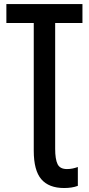

<svg xmlns="http://www.w3.org/2000/svg" viewBox="-20 -734 443 955"><path d="M298.8 201.2Q223.1 201.2 185.5 157.5Q147.9 113.8 147.9 15.6V-619.6H11.7V-713.9H390.1V-619.6H254.4V6.3Q254.4 58.1 266.4 82.5Q278.3 106.9 313 106.9Q328.6 106.9 341.8 104Q355 101.1 367.2 96.7V190.4Q351.6 196.3 334.7 198.7Q317.9 201.2 298.8 201.2Z"/></svg>

Font: Open Sans Condensed SemiBold
Style: Regular
Weight: 600
Width: 3
Designer: Monotype Design Team
Foundry: Monotype Imaging Inc.
Version: Version 3.000; ttfautohint (v1.8.4)